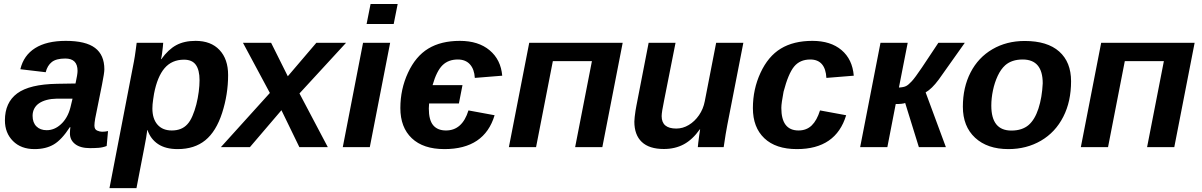

<svg xmlns="http://www.w3.org/2000/svg" viewBox="-20 -745 6085 972"><path d="M435.5 4.9Q386.7 4.9 360.4 -15.6Q334 -36.1 334 -69.8Q334 -79.1 334.7 -86.9Q335.4 -94.7 336.4 -101.1H333.5Q292.5 -37.6 252.4 -13.9Q212.4 9.8 154.8 9.8Q86.4 9.8 45.7 -31Q4.9 -71.8 4.9 -135.7Q4.9 -226.1 67.1 -272.2Q129.4 -318.4 269 -320.8L362.3 -322.3Q372.6 -368.7 372.6 -386.2Q372.6 -417.5 357.2 -433.1Q341.8 -448.7 310.5 -448.7Q264.6 -448.7 242.2 -430.9Q219.7 -413.1 211.4 -379.4L83 -394.5Q99.6 -464.8 158 -501.5Q216.3 -538.1 313 -538.1Q414.1 -538.1 461.2 -502.4Q508.3 -466.8 508.3 -394Q508.3 -376 496.6 -317.4L461.9 -145Q458 -121.6 458 -109.9Q458 -89.8 471.7 -84Q485.4 -78.1 496.6 -78.1Q512.7 -78.1 526.9 -81.5L520 -5.9Q499.5 2 478.5 3.4Q457.5 4.9 435.5 4.9ZM145 -158.7Q145 -124.5 164.3 -105.2Q183.6 -85.9 216.3 -85.9Q255.4 -85.9 287.6 -115.2Q304.7 -130.4 317.1 -152.1Q329.6 -173.8 336.4 -200.7L347.2 -245.6H268.1Q239.3 -245.1 216.3 -239Q193.4 -232.9 177.2 -221.7Q161.6 -210.9 153.3 -194.8Q145 -178.7 145 -158.7Z M879.4 9.8Q818.4 9.8 780.3 -15.6Q742.2 -41 726.6 -86.9H725.6Q723.6 -71.8 720 -48.8Q716.3 -25.9 710 4.9Q700.2 55.2 690.4 106Q680.7 156.7 670.9 207.5H534.2L652.8 -406.7Q655.3 -420.4 658 -433.6Q660.6 -446.8 662.6 -460.4Q665 -477.5 667.5 -494.6Q669.9 -511.7 671.9 -528.3H806.2Q806.2 -523.9 804.4 -507.3Q802.7 -490.7 800.3 -472.9Q797.9 -455.1 794.9 -445.8H796.9Q832 -494.6 872.3 -516.4Q912.6 -538.1 970.2 -538.1Q1047.9 -538.1 1091.3 -491.9Q1134.8 -445.8 1134.8 -365.2Q1134.8 -267.1 1104.5 -173.3Q1074.2 -79.6 1019.3 -34.9Q964.4 9.8 879.4 9.8ZM911.6 -442.9Q850.1 -442.9 813.2 -399.9Q776.4 -356.9 759.8 -270.5Q757.3 -255.4 755.4 -241.9Q753.4 -228.5 752.4 -217Q751.5 -205.6 751.5 -195.8Q751.5 -143.6 777.3 -114Q803.2 -84.5 849.6 -84.5Q899.9 -84.5 928.2 -115.7Q942.9 -131.3 954.3 -158Q965.8 -184.6 973.9 -216.3Q981.9 -248 986.1 -280.3Q990.2 -312.5 990.2 -338.9Q990.2 -390.6 971.4 -416.7Q952.6 -442.9 911.6 -442.9Z M1404.8 -187 1245.1 0H1098.1L1346.2 -274.4L1210 -528.3H1352.5L1437 -358.9L1581.5 -528.3H1731.9L1496.1 -272L1639.6 0H1495.6Z M1993.2 -724.6 1973.1 -623.5H1835.9L1856 -724.6ZM1955.1 -528.3 1852.1 0H1715.3L1817.9 -528.3Z M2237.8 -84.5Q2320.3 -84.5 2351.6 -186L2483.9 -161.6Q2432.6 9.8 2230 9.8Q2122.6 9.8 2064.7 -45.2Q2006.8 -100.1 2006.8 -197.8Q2006.8 -293.5 2045.4 -376.5Q2084 -460 2148.2 -499Q2212.4 -538.1 2308.1 -538.1Q2401.9 -538.1 2458.7 -490.5Q2515.6 -442.9 2522.5 -361.8L2383.8 -350.6Q2381.3 -394.5 2359.1 -419.2Q2336.9 -443.8 2297.4 -443.8Q2250 -443.8 2220.2 -414.8Q2190.4 -385.7 2169.9 -314H2321.3L2303.2 -221.2H2152.3Q2151.9 -214.8 2151.6 -208.5Q2151.4 -202.1 2150.9 -195.8Q2150.9 -137.2 2173.1 -110.8Q2195.3 -84.5 2237.8 -84.5Z M2778.8 -435.5 2693.8 0H2556.2L2659.2 -528.3H3132.3L3029.3 0H2891.6L2976.6 -435.5Z M3522.9 -90.3Q3485.8 -38.1 3441.7 -14.4Q3397.5 9.3 3340.8 9.3Q3266.6 9.3 3229 -26.4Q3191.4 -62 3191.4 -129.4Q3191.4 -137.7 3193.1 -153.1Q3194.8 -168.5 3197.3 -184.6Q3199.7 -200.7 3201.7 -209.5L3263.7 -528.3H3399.9L3342.3 -237.8Q3329.6 -176.8 3329.6 -157.2Q3329.6 -94.2 3403.8 -94.2Q3437 -94.2 3467 -112.3Q3497.1 -130.4 3518.8 -161.9Q3540.5 -193.4 3547.9 -232.4L3605.5 -528.3H3743.2L3662.1 -112.8Q3658.2 -93.3 3653.6 -65.2Q3648.9 -37.1 3643.6 0H3512.7Q3512.7 -2.9 3514.9 -21.7Q3517.1 -40.5 3520 -61.3Q3522.9 -82 3524.4 -90.3Z M4022.5 -84.5Q4063 -84.5 4089.4 -110.1Q4115.7 -135.7 4131.3 -186L4263.7 -161.6Q4211.9 9.8 4014.6 9.8Q3907.2 9.8 3849.4 -45.2Q3791.5 -100.1 3791.5 -197.8Q3791.5 -293.5 3830.1 -376.5Q3868.7 -460 3932.9 -499Q3997.1 -538.1 4092.8 -538.1Q4185.1 -538.1 4240.2 -491.5Q4295.4 -444.8 4302.2 -361.8L4163.6 -350.6Q4161.1 -397 4140.6 -420.4Q4120.1 -443.8 4082 -443.8Q4029.8 -443.8 4000.2 -408Q3970.7 -372.1 3946.8 -280.8Q3941.4 -252.4 3938.5 -231.9Q3935.5 -211.4 3935.5 -198.7Q3935.5 -84.5 4022.5 -84.5Z M4514.6 -218.3 4472.2 0H4334.5L4437.5 -528.3H4575.2L4530.8 -301.8Q4555.7 -303.2 4567.6 -309.6Q4579.6 -315.9 4595.7 -333.5Q4604 -342.3 4616.7 -359.6Q4629.4 -377 4647 -402.8L4730.5 -528.3H4864.3L4732.4 -342.3Q4697.3 -294.9 4666 -277.3L4768.6 0H4631.8L4562.5 -223.6Q4549.3 -218.3 4514.6 -218.3Z M5402.3 -333.5Q5402.3 -283.2 5392.6 -238Q5382.8 -192.9 5362.8 -153.8Q5322.8 -75.2 5249.8 -32.7Q5176.8 9.8 5085 9.8Q4978.5 9.8 4916.5 -47.6Q4854.5 -105 4854.5 -204.6Q4854.5 -302.7 4893.6 -378.4Q4932.6 -454.1 5004.2 -495.8Q5075.7 -537.6 5167.5 -537.6Q5282.2 -537.6 5342.3 -484.1Q5402.3 -430.7 5402.3 -333.5ZM5258.8 -323.2Q5258.8 -443.8 5157.2 -443.8Q5102.1 -443.8 5068.8 -414.6Q5046.9 -395 5031 -361.1Q5015.1 -327.1 5006.8 -287.4Q4998.5 -247.6 4998.5 -210.4Q4998.5 -147 5023.9 -115.5Q5049.3 -84 5100.1 -84Q5127.4 -84 5149.2 -91.1Q5170.9 -98.1 5187 -111.8Q5218.8 -139.2 5237.1 -195.3Q5255.4 -251.5 5258.8 -323.2Z M5674.3 -435.5 5589.4 0H5451.7L5554.7 -528.3H6027.8L5924.8 0H5787.1L5872.1 -435.5Z"/></svg>

Font: Arimo
Style: Italic
Weight: 400
Italic angle: -12°
Designer: Steve Matteson
Foundry: Monotype Imaging Inc.
Version: Version 1.33